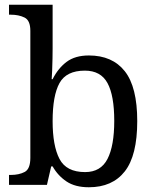

<svg xmlns="http://www.w3.org/2000/svg" viewBox="-20 -780 654 810"><path d="M355 10Q297 10 260.5 -14.5Q224 -39 202 -78H196L178 0H18V-42H26Q60 -42 84 -54.5Q108 -67 108 -114V-650Q108 -694 83.5 -706Q59 -718 26 -718H18V-760H202V-576Q202 -559 201.5 -532.5Q201 -506 200 -481.5Q199 -457 198 -446H202Q225 -492 261 -519Q297 -546 355 -546Q454 -546 506.5 -479.5Q559 -413 559 -269Q559 -124 506.5 -57Q454 10 355 10ZM339 -54Q405 -54 433.5 -109.5Q462 -165 462 -270Q462 -377 433.5 -429.5Q405 -482 338 -482Q260 -482 231 -429.5Q202 -377 202 -269Q202 -165 231 -109.5Q260 -54 339 -54Z"/></svg>

Font: NotoSerif-Regular
Style: Regular
Weight: 400
Designer: Monotype Design Team
Foundry: Monotype Imaging Inc.
Version: Version 2.007; ttfautohint (v1.8) -l 8 -r 50 -G 200 -x 14 -D